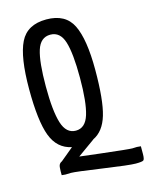

<svg xmlns="http://www.w3.org/2000/svg" viewBox="-133 -815 843 1084"><g transform="rotate(-15 288.0 -273.5)"><path d="M576 142Q576 174 568 179.5Q560 185 523 185Q486 185 334 163Q182 141 155.5 141Q129 141 124 142L102 140V116Q102 88 107.5 78.5Q113 69 123 65L199 2Q116 -15 83 -102.5Q50 -190 50 -377Q50 -564 91.5 -648Q133 -732 245 -732Q357 -732 398 -648Q439 -564 439 -386.5Q439 -209 413.5 -123.5Q388 -38 326 -9H327L225 64Q255 67 342 78Q505 97 526.5 97Q548 97 553 96L576 98ZM244.5 -643Q187 -643 166 -576.5Q145 -510 145 -366.5Q145 -223 167 -152.5Q189 -82 245 -82Q301 -82 322.5 -152Q344 -222 344 -365Q344 -508 323 -575.5Q302 -643 244.5 -643Z"/></g></svg>

Font: Economica
Style: Bold
Weight: 700
Designer: Vicente Lamonaca
Foundry: Vicente Lamonaca
Version: Version 1.100